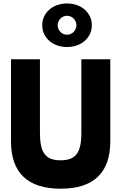

<svg xmlns="http://www.w3.org/2000/svg" viewBox="-20 -1100 716 1134"><path d="M338.2 14.5Q192.3 14.5 118.6 -55.7Q45 -125.9 45 -265V-750H215.9V-315.5Q215.9 -270.9 222.5 -240Q229.1 -209.1 243.9 -189.8Q258.6 -170.5 281.8 -161.8Q305 -153.2 338.2 -153.2Q371.4 -153.2 394.5 -161.8Q417.7 -170.5 432.5 -189.8Q447.3 -209.1 453.9 -240Q460.5 -270.9 460.5 -315.5V-750H631.4V-265Q631.4 -125.9 557.7 -55.7Q484.1 14.5 338.2 14.5ZM375.9 -822.3Q345.5 -822.3 318.6 -831.6Q291.8 -840.9 272 -858Q252.3 -875 240.9 -898.6Q229.5 -922.3 229.5 -950.9Q229.5 -979.5 240.9 -1003.2Q252.3 -1026.8 272 -1043.9Q291.8 -1060.9 318.6 -1070.2Q345.5 -1079.5 375.9 -1079.5Q406.8 -1079.5 433.4 -1070.2Q460 -1060.9 479.8 -1043.9Q499.5 -1026.8 510.9 -1003.2Q522.3 -979.5 522.3 -950.9Q522.3 -922.3 510.9 -898.6Q499.5 -875 479.8 -858Q460 -840.9 433.4 -831.6Q406.8 -822.3 375.9 -822.3ZM375.9 -895Q387.3 -895 397.3 -899.3Q407.3 -903.6 414.8 -911.4Q422.3 -919.1 426.8 -929.3Q431.4 -939.5 431.4 -950.9Q431.4 -962.7 426.8 -972.7Q422.3 -982.7 414.8 -990.5Q407.3 -998.2 397.3 -1002.5Q387.3 -1006.8 375.9 -1006.8Q364.5 -1006.8 354.5 -1002.5Q344.5 -998.2 337 -990.5Q329.5 -982.7 325 -972.7Q320.5 -962.7 320.5 -950.9Q320.5 -939.5 325 -929.3Q329.5 -919.1 337 -911.4Q344.5 -903.6 354.5 -899.3Q364.5 -895 375.9 -895Z"/></svg>

Font: Spartan ExtBd
Style: Regular
Weight: 800
Designer: Matt Bailey, Mirko Velimirovic
Foundry: Matt Bailey
Version: Version 1.005